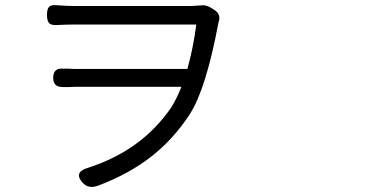

<svg xmlns="http://www.w3.org/2000/svg" viewBox="-20 -710 1540 756"><path d="M306.6 10.7Q266.6 -32.2 328.1 -49.8Q539.1 -118.2 654.3 -287.1Q676.8 -323.2 694.3 -368.2H277.3Q268.6 -368.2 252 -367.2Q236.3 -367.2 228.5 -367.2Q189.5 -366.2 189.5 -403.3Q189.5 -444.3 230.5 -439.5Q237.3 -439.5 252 -439.5Q266.6 -438.5 274.4 -438.5H717.8Q741.2 -522.5 752.9 -613.3H507.8H263.7Q239.3 -613.3 202.1 -611.3Q180.7 -610.4 172.9 -619.6Q165 -628.9 165 -651.4Q165 -673.8 172.9 -682.6Q180.7 -691.4 202.1 -689.5Q207 -689.5 218.8 -688.5Q248 -686.5 263.7 -686.5H732.4Q743.2 -686.5 763.7 -688.5H766.6Q792 -692.4 813.5 -677.7L824.2 -670.9Q851.6 -653.3 840.8 -623Q839.8 -621.1 839.8 -619.1Q791 -359.4 727.5 -260.7Q664.1 -163.1 577.1 -94.7Q489.3 -25.4 365.2 21.5Q328.1 34.2 306.6 10.7Z"/></svg>

Font: Bpmf GenSen Rounded R
Style: R
Weight: 400
Foundry: But Ko
Version: Version 1.320